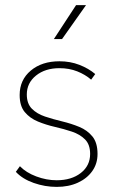

<svg xmlns="http://www.w3.org/2000/svg" viewBox="-20 -722 449 752"><path d="M202 10Q156 10 112 -5.5Q68 -21 42 -49L58 -71Q82 -46 122 -31Q162 -16 202 -16Q260 -16 296.5 -44.5Q333 -73 333 -119Q333 -156 313 -176Q293 -196 261.5 -206.5Q230 -217 195 -225Q160 -233 128.5 -246Q97 -259 77 -283Q57 -307 57 -350Q57 -409 100.5 -445.5Q144 -482 213 -482Q255 -482 291 -468Q327 -454 353 -432L337 -410Q314 -430 282.5 -442.5Q251 -455 213 -455Q157 -455 121 -426Q85 -397 85 -352Q85 -316 105 -296Q125 -276 156.5 -265.5Q188 -255 223.5 -246.5Q259 -238 290.5 -225Q322 -212 342 -187.5Q362 -163 362 -119Q362 -81 341.5 -52Q321 -23 285 -6.5Q249 10 202 10ZM191 -569 278 -702H317L223 -569Z"/></svg>

Font: SUSE Thin
Style: Regular
Weight: 250
Designer: Rene Bieder
Foundry: SUSE
Version: Version 1.000